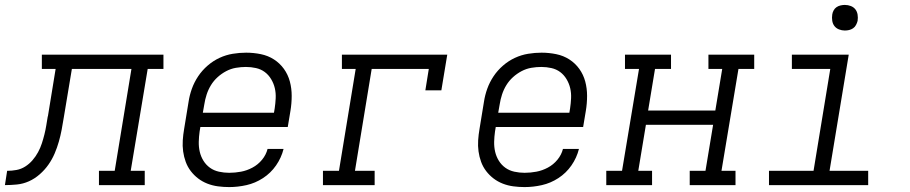

<svg xmlns="http://www.w3.org/2000/svg" viewBox="-76 -752 3696 780"><path d="M-56 0 -47 -58Q-28 -58 -9 -61.5Q10 -65 26.5 -75.5Q43 -86 56 -101Q69 -116 78.5 -133.5Q88 -151 94 -169.5Q100 -188 104.5 -206Q109 -224 112 -242.5Q115 -261 118 -279Q118 -280 118.5 -280Q119 -280 119 -280V-281Q119 -282 119 -282Q119 -282 119 -282L150 -472H94V-530H588V-472H524L455 -58H512V0H326V-58H390L458 -472H216L183 -274Q179 -249 174.5 -225Q170 -201 163 -176.5Q156 -152 146 -128.5Q136 -105 121 -83.5Q106 -62 85.5 -44Q65 -26 41.5 -15.5Q18 -5 -7 -2.5Q-32 0 -56 0Z M855 8Q832 8 809.5 5Q787 2 766.5 -6Q746 -14 729 -27Q712 -40 699 -57Q686 -74 678.5 -94.5Q671 -115 668 -137Q665 -159 666.5 -182Q668 -205 672 -228L690 -338Q694 -365 703.5 -391.5Q713 -418 729 -442Q745 -466 767.5 -485.5Q790 -505 816 -517Q842 -529 869.5 -533.5Q897 -538 924 -538Q954 -538 983.5 -532Q1013 -526 1037 -510.5Q1061 -495 1077.5 -472Q1094 -449 1101.5 -421Q1109 -393 1109 -362.5Q1109 -332 1104 -302L1093 -236H738L735 -218Q732 -197 731.5 -176Q731 -155 735.5 -135.5Q740 -116 750.5 -99Q761 -82 777 -70.5Q793 -59 813.5 -54.5Q834 -50 855 -50Q879 -50 903 -54.5Q927 -59 949.5 -71Q972 -83 988.5 -103Q1005 -123 1011 -147H1076Q1067 -111 1045.5 -80Q1024 -49 992.5 -28.5Q961 -8 925.5 0Q890 8 855 8ZM748 -294H1037L1040 -312Q1043 -332 1044 -353Q1045 -374 1040.5 -393.5Q1036 -413 1025.5 -430.5Q1015 -448 999.5 -459.5Q984 -471 964 -475.5Q944 -480 923 -480Q903 -480 882.5 -476.5Q862 -473 843 -463Q824 -453 808 -438.5Q792 -424 781 -406Q770 -388 763.5 -368Q757 -348 754 -328Z M1236 0V-58H1301L1369 -472H1313V-530H1741L1717 -385H1652L1666 -472H1434L1366 -58H1446V0Z M2055 8Q2032 8 2009.5 5Q1987 2 1966.5 -6Q1946 -14 1929 -27Q1912 -40 1899 -57Q1886 -74 1878.5 -94.5Q1871 -115 1868 -137Q1865 -159 1866.5 -182Q1868 -205 1872 -228L1890 -338Q1894 -365 1903.5 -391.5Q1913 -418 1929 -442Q1945 -466 1967.5 -485.5Q1990 -505 2016 -517Q2042 -529 2069.5 -533.5Q2097 -538 2124 -538Q2154 -538 2183.5 -532Q2213 -526 2237 -510.5Q2261 -495 2277.5 -472Q2294 -449 2301.5 -421Q2309 -393 2309 -362.5Q2309 -332 2304 -302L2293 -236H1938L1935 -218Q1932 -197 1931.5 -176Q1931 -155 1935.5 -135.5Q1940 -116 1950.5 -99Q1961 -82 1977 -70.5Q1993 -59 2013.5 -54.5Q2034 -50 2055 -50Q2079 -50 2103 -54.5Q2127 -59 2149.5 -71Q2172 -83 2188.5 -103Q2205 -123 2211 -147H2276Q2267 -111 2245.5 -80Q2224 -49 2192.5 -28.5Q2161 -8 2125.5 0Q2090 8 2055 8ZM1948 -294H2237L2240 -312Q2243 -332 2244 -353Q2245 -374 2240.5 -393.5Q2236 -413 2225.5 -430.5Q2215 -448 2199.5 -459.5Q2184 -471 2164 -475.5Q2144 -480 2123 -480Q2103 -480 2082.5 -476.5Q2062 -473 2043 -463Q2024 -453 2008 -438.5Q1992 -424 1981 -406Q1970 -388 1963.5 -368Q1957 -348 1954 -328Z M2387 0V-58H2451L2520 -472H2463V-530H2650V-472H2585L2557 -303H2830L2858 -472H2802V-530H2988V-472H2924L2855 -58H2912V0H2726V-58H2790L2821 -245H2548L2517 -58H2573V0Z M3048 0V-58H3229L3297 -472H3141V-530H3372L3294 -58H3451V0ZM3356 -628Q3344 -628 3332.5 -632.5Q3321 -637 3314 -646Q3307 -655 3305 -667.5Q3303 -680 3305 -693Q3306 -701 3310.5 -709.5Q3315 -718 3322.5 -723Q3330 -728 3339 -730Q3348 -732 3356 -732Q3369 -732 3380.5 -727.5Q3392 -723 3399 -714Q3406 -705 3408 -692.5Q3410 -680 3408 -667Q3406 -659 3401.5 -650.5Q3397 -642 3389.5 -637Q3382 -632 3373.5 -630Q3365 -628 3356 -628Z"/></svg>

Font: Iosevka Slab LtExObl
Style: Regular
Weight: 300
Width: 7
Italic angle: -9°
Monospace: yes
Designer: Belleve Invis
Foundry: Belleve Invis
Version: Version 11.1.0; ttfautohint (v1.8.3)